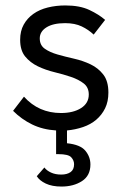

<svg xmlns="http://www.w3.org/2000/svg" viewBox="-20 -470 449 705"><path d="M206 215Q171 215 148 204Q125 193 115 177L143 145Q151 156 167 163.5Q183 171 205 171Q226 171 239 162Q252 153 252 133Q252 119 241.5 107.5Q231 96 194 96H186V9Q137 6 98 -13Q59 -32 28 -63L68 -115Q122 -55 204 -55Q249 -55 277.5 -73Q306 -91 306 -123Q306 -149 287.5 -163.5Q269 -178 241 -187.5Q213 -197 180 -205Q147 -213 119 -226.5Q91 -240 72.5 -262.5Q54 -285 54 -324Q54 -356 67 -379.5Q80 -403 102.5 -419Q125 -435 155.5 -442.5Q186 -450 220 -450Q273 -450 308 -433.5Q343 -417 366 -397L324 -343Q305 -361 280 -373Q255 -385 219 -385Q175 -385 150.5 -369.5Q126 -354 126 -329Q126 -304 144.5 -291Q163 -278 191 -270Q219 -262 252 -254.5Q285 -247 313 -233.5Q341 -220 359.5 -196Q378 -172 378 -130Q378 -97 366 -72.5Q354 -48 333.5 -30.5Q313 -13 285 -3.5Q257 6 226 9V56Q275 61 293.5 83.5Q312 106 312 134Q312 175 281 195Q250 215 206 215Z"/></svg>

Font: Tilda Sans
Style: Regular
Weight: 400
Designer: ParaType Ltd
Foundry: ParaType Ltd
Version: Version 1.009